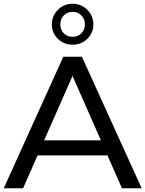

<svg xmlns="http://www.w3.org/2000/svg" viewBox="-21 -1002 774 1022"><path d="M365 -764Q319 -764 287 -795.5Q255 -827 255 -872Q255 -917 287 -949.5Q319 -982 365 -982Q412 -982 444 -949.5Q476 -917 476 -872Q476 -827 444 -795.5Q412 -764 365 -764ZM300 -872Q300 -844 318.5 -825Q337 -806 365 -806Q394 -806 412.5 -825Q431 -844 431 -872Q431 -901 412 -920Q393 -939 365 -939Q337 -939 318.5 -920Q300 -901 300 -872ZM733 0H628L551 -175H179L102 0H-1L316 -700H415ZM365 -598 214 -255H516Z"/></svg>

Font: false
Style: Regular
Weight: 500
Designer: Julieta Ulanovsky
Foundry: Julieta Ulanovsky
Version: Version 7.222;hotconv 1.0.109;makeotfexe 2.5.65596